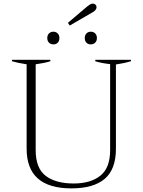

<svg xmlns="http://www.w3.org/2000/svg" viewBox="-20 -1030 789 1060"><path d="M355 -904 461 -994Q470 -1001 477 -1005.5Q484 -1010 493 -1010Q501 -1010 507 -1004.5Q513 -999 513 -991Q513 -974 491 -962L365 -889ZM241 -820Q241 -836 250.5 -845.5Q260 -855 275 -855Q289 -855 298.5 -845.5Q308 -836 308 -820Q308 -804 299 -794.5Q290 -785 275 -785Q260 -785 250.5 -794.5Q241 -804 241 -820ZM448 -820Q448 -836 457.5 -845.5Q467 -855 481 -855Q496 -855 505.5 -845.5Q515 -836 515 -820Q515 -804 505.5 -794.5Q496 -785 481 -785Q466 -785 457 -794.5Q448 -804 448 -820ZM127 -209V-675Q75 -683 46 -692V-700H258V-692Q228 -682 177 -675V-201Q177 -101 232.5 -59Q288 -17 387 -17Q480 -17 534 -60Q588 -103 588 -201V-676Q540 -681 506 -692V-700H703V-692Q667 -681 620 -674V-209Q620 -95 558 -42.5Q496 10 374 10Q127 10 127 -209Z"/></svg>

Font: Trirong ExtraLight
Style: Regular
Weight: 275
Designer: Katatrad Team
Foundry: CadsonDemak
Version: Version 1.001